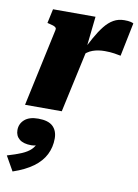

<svg xmlns="http://www.w3.org/2000/svg" viewBox="-133 -614 754 1050"><g transform="rotate(10 244.0 -89.5)"><path d="M16 0H220L300 -367L293 -366L312 -541H76L59 -462L68 -460Q82 -457 92 -453.5Q102 -450 106.5 -445Q111 -440 109 -432ZM522 -541Q518 -544 505.5 -547Q493 -550 471 -550Q438 -550 411.5 -535Q385 -520 362 -491Q339 -462 317 -422.5Q295 -383 271 -333L273 -316Q286 -330 299.5 -339.5Q313 -349 328.5 -354.5Q344 -360 360.5 -362.5Q377 -365 395 -365Q425 -365 447.5 -361.5Q470 -358 484 -355ZM12 371 -34 290Q14 276 45.5 262.5Q77 249 95.5 231Q114 213 121 187Q124 183 127.5 184Q131 185 133.5 188.5Q136 192 136 197Q126 204 114 208Q102 212 88 212Q44 212 21.5 193.5Q-1 175 -1 143Q-1 108 25 85Q51 62 101 62Q157 62 182.5 86.5Q208 111 208 154Q208 202 187.5 243Q167 284 123.5 316Q80 348 12 371Z"/></g></svg>

Font: Roboto Serif ExtraBold
Style: Italic
Weight: 800
Italic angle: -10°
Version: Version 1.007